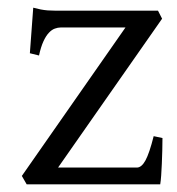

<svg xmlns="http://www.w3.org/2000/svg" viewBox="-20 -482 464 502"><path d="M404.8 -121.1Q404.8 -105.5 404.3 -87.9Q403.8 -70.3 403.1 -53.7Q402.3 -37.1 401.4 -22.9Q400.4 -8.8 398.9 0H49.8L37.1 -22L308.1 -410.2H139.2Q131.3 -410.2 123.3 -407.2Q115.2 -404.3 107.7 -396.2Q100.1 -388.2 93.5 -373.8Q86.9 -359.4 82 -336.9L58.1 -342.8L66.9 -461.9Q77.6 -459 86.4 -457.3Q95.2 -455.6 104.7 -454.8Q114.3 -454.1 125.5 -454.1H393.1L403.8 -433.1L131.8 -43.9H337.9Q350.1 -43.9 360.4 -62.7Q370.6 -81.5 381.8 -126Z"/></svg>

Font: Gentium Plus Afr
Style: Regular
Weight: 400
Designer: J. Victor Gaultney, Annie Olsen, Iska Routamaa, Becca Hirsbrunner
Foundry: SIL International
Version: Version 5.000